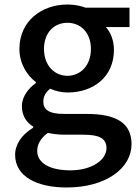

<svg xmlns="http://www.w3.org/2000/svg" viewBox="-20 -584 618 851"><path d="M275 247C451 247 563 161 563 55C563 -39 495 -79 365 -79H264C194 -79 172 -100 172 -133C172 -160 184 -175 202 -191C226 -180 254 -174 279 -174C394 -174 485 -243 485 -363C485 -405 470 -442 449 -464H554V-550H359C338 -558 310 -564 279 -564C165 -564 66 -491 66 -367C66 -301 101 -249 139 -220V-216C108 -194 77 -157 77 -114C77 -69 99 -40 127 -23V-18C76 13 47 56 47 102C47 198 143 247 275 247ZM279 -248C222 -248 175 -293 175 -367C175 -441 221 -483 279 -483C337 -483 383 -440 383 -367C383 -293 336 -248 279 -248ZM292 171C201 171 145 139 145 85C145 57 159 29 192 5C215 10 240 13 266 13H349C416 13 452 27 452 73C452 124 388 171 292 171Z"/></svg>

Font: Source Han Sans JP Medium
Style: Regular
Weight: 500
Designer: Ryoko NISHIZUKA 西塚涼子 (kana, bopomofo & ideographs); Paul D. Hunt (Latin, Greek & Cyrillic); Sandoll Communications 산돌커뮤니
Foundry: Adobe
Version: Version 2.002;hotconv 1.0.116;makeotfexe 2.5.65601